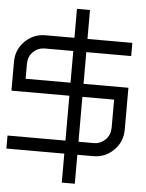

<svg xmlns="http://www.w3.org/2000/svg" viewBox="-106 -884 836 1101"><g transform="rotate(5 312.0 -333.0)"><path d="M366.7 0V166.7H291.7V0H-41.7V-75H291.7V-333.3H-41.7V-500Q-41.7 -569.2 7.1 -617.9Q55.8 -666.7 125 -666.7H291.7V-833.3H366.7V-666.7H625V-590.8H366.7V-408.3H625V-166.7Q625 -97.5 576.2 -48.8Q527.5 0 458.3 0ZM366.7 -75H458.3Q494.2 -75.8 521.2 -102.5Q548.3 -129.2 548.3 -166.7H549.2V-333.3H366.7ZM291.7 -408.3V-590.8H125Q88.3 -590 61.3 -563.8Q34.2 -537.5 34.2 -500H33.3V-408.3Z"/></g></svg>

Font: 0xA000-Squareish-Mono
Style: Squareish-Mono
Weight: 400
Version: Version 0.1